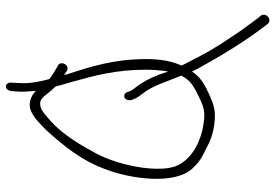

<svg xmlns="http://www.w3.org/2000/svg" viewBox="-161 -653 932 650"><g transform="rotate(-90 305.0 -328.0)"><path d="M56 -434C26 -356 1 -201 62 -140C70 -132 79 -123 90 -116C100 -109 113 -103 127 -96C152 -82 177 -73 206 -69C252 -63 270 -67 315 -88C352 -105 370 -118 388 -144C394 -131 401 -117 409 -104C444 -40 495 42 539 99L548 111C562 130 590 107 577 89L567 77C561 69 549 53 531 28C513 3 497 -23 480 -48C453 -90 431 -134 408 -179C423 -213 430 -250 430 -299C430 -407 405 -486 379 -565L376 -577L391 -567C411 -557 427 -591 406 -599L382 -613C376 -618 368 -621 362 -628C354 -657 346 -695 349 -731L350 -754C352 -764 346 -774 338 -774C329 -774 324 -767 322 -758L320 -734C319 -717 320 -699 322 -678C322 -676 322 -674 323 -672C305 -690 276 -702 248 -686C226 -675 209 -656 190 -638C139 -582 85 -517 56 -434ZM70 -354C81 -403 96 -444 118 -482C152 -545 188 -598 236 -636C249 -647 261 -658 279 -658C295 -658 302 -647 311 -636L324 -620C328 -615 333 -611 337 -606C339 -601 340 -596 341 -591L352 -553C374 -475 394 -402 394 -300C394 -277 392 -256 390 -237L388 -225C384 -235 381 -245 378 -254C364 -290 351 -314 331 -339C325 -346 322 -352 321 -355C319 -362 317 -369 311 -372C298 -378 289 -366 291 -350C296 -337 298 -330 311 -314C340 -278 353 -231 374 -180C357 -149 343 -141 305 -122C264 -102 251 -99 210 -105C156 -113 100 -139 73 -187C50 -228 59 -306 70 -354Z"/></g></svg>

Font: Stray Cat
Style: Cn
Weight: 400
Version: Version 1.0